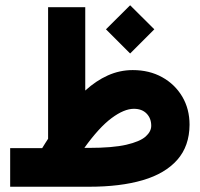

<svg xmlns="http://www.w3.org/2000/svg" viewBox="-20 -709 758 729"><path d="M382.3 -597.7 474.1 -689 565.9 -597.7 474.1 -505.9ZM140.1 -146.5Q146 -156.2 151.6 -165Q157.2 -173.8 162.6 -182.1V-681.6H303.7V-365.2Q344.2 -402.3 389.4 -422.6Q434.6 -442.9 483.9 -442.9Q546.9 -442.9 595.5 -416Q644 -389.2 671.9 -342.3Q699.7 -295.4 699.7 -235.4Q699.2 -154.3 653.1 -102.1Q606.9 -49.8 522 -24.9Q437 0 318.8 0H18.6V-146.5ZM316.9 -147.5Q407.7 -147.5 459.5 -159.4Q511.2 -171.4 532.7 -190.4Q554.2 -209.5 554.2 -231.4Q554.2 -259.8 536.6 -277.8Q519 -295.9 488.3 -295.9Q451.2 -295.9 403.6 -260.5Q356 -225.1 300.3 -147.5Z"/></svg>

Font: Vazir Black FD
Style: Black-FD
Weight: 900
Designer: Saber Rastikerdar
Foundry: Saber Rastikerdar
Version: Version 30.0.0